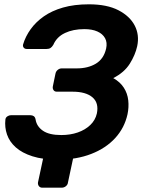

<svg xmlns="http://www.w3.org/2000/svg" viewBox="-20 -730 681 890"><path d="M176 140Q166 140 160.5 133Q155 126 156 116L186 -24L330 -48L295 116Q294 126 285.5 133Q277 140 266 140ZM248 10Q179 10 130.5 -5.5Q82 -21 53 -47Q24 -73 12.5 -106.5Q1 -140 5 -176Q6 -185 14 -190.5Q22 -196 31 -196H120Q130 -196 136.5 -191.5Q143 -187 145 -176Q150 -144 179 -124Q208 -104 264 -104Q306 -104 340.5 -116Q375 -128 398.5 -150.5Q422 -173 429 -204Q439 -253 408.5 -279Q378 -305 316 -305H243Q233 -305 228 -312.5Q223 -320 225 -330L237 -388Q239 -399 247.5 -406Q256 -413 266 -413H336Q388 -413 424.5 -435Q461 -457 472 -505Q478 -533 467 -553Q456 -573 431.5 -584Q407 -595 371 -595Q319 -595 281 -577Q243 -559 227 -522Q221 -512 214 -507.5Q207 -503 196 -503H104Q95 -503 90 -509Q85 -515 87 -524Q98 -561 122 -594.5Q146 -628 183 -654Q220 -680 272 -695Q324 -710 392 -710Q476 -710 529 -682.5Q582 -655 604.5 -611.5Q627 -568 616 -516Q607 -475 581.5 -434.5Q556 -394 505 -368Q537 -350 554 -323.5Q571 -297 574.5 -265Q578 -233 571 -200Q557 -137 514 -90Q471 -43 403 -16.5Q335 10 248 10Z"/></svg>

Font: Rubik Medium
Style: Italic
Weight: 500
Italic angle: -12°
Designer: Hubert and Fischer
Foundry: Hubert and Fischer
Version: Version 2.300;gftools[0.9.30]